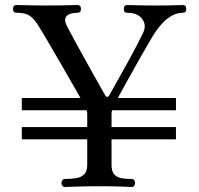

<svg xmlns="http://www.w3.org/2000/svg" viewBox="-20 -746 795 766"><path d="M239 0Q233 0 229 -5Q225 -10 225 -15Q225 -22 229 -27Q233 -32 239 -32Q262 -32 282.5 -35Q303 -38 315.5 -50Q328 -62 328 -89V-190H67V-239H328V-289Q328 -299 326 -306H67V-355H301Q287 -380 266.5 -415.5Q246 -451 224.5 -488.5Q203 -526 183 -560Q163 -594 150 -616Q131 -649 117 -666Q103 -683 87 -689Q71 -695 46 -695Q32 -695 32 -710Q32 -726 46 -726Q56 -726 89 -725Q122 -724 160 -724Q189 -724 217 -724.5Q245 -725 265 -725.5Q285 -726 289 -726Q303 -726 303 -710Q303 -695 289 -695Q257 -695 245 -681Q233 -667 249 -638Q258 -621 274 -591.5Q290 -562 309 -527.5Q328 -493 346.5 -460Q365 -427 379.5 -401.5Q394 -376 400 -365Q403 -360 407.5 -359.5Q412 -359 416 -366Q431 -393 450 -426.5Q469 -460 488.5 -495.5Q508 -531 524 -561.5Q540 -592 550 -613Q566 -645 547.5 -670Q529 -695 488 -695Q474 -695 474 -710Q474 -726 488 -726Q498 -726 528 -725Q558 -724 606 -724Q650 -724 674.5 -725Q699 -726 709 -726Q723 -726 723 -710Q723 -695 709 -695Q679 -695 649.5 -673Q620 -651 590 -603Q583 -591 566 -562Q549 -533 528 -495.5Q507 -458 486 -420.5Q465 -383 450 -355H682V-306H427Q425 -299 425 -291V-239H682V-190H425V-89Q425 -62 436 -50Q447 -38 465 -35Q483 -32 505 -32Q512 -32 515.5 -27Q519 -22 519 -15Q519 -10 515.5 -5Q512 0 505 0Q492 0 466 -1.5Q440 -3 377 -3Q317 -3 285.5 -1.5Q254 0 239 0Z"/></svg>

Font: Zen Old Mincho Medium
Style: Regular
Weight: 500
Designer: Yoshimichi Ohira
Foundry: Positype
Version: Version 1.500